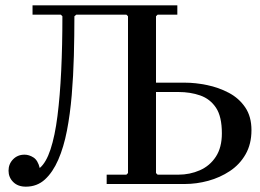

<svg xmlns="http://www.w3.org/2000/svg" viewBox="-20 -690 974 720"><path d="M12 -50Q12 -75 29 -92.5Q46 -110 72 -110Q89 -110 105.5 -99.5Q122 -89 129 -60Q153 -80 169.5 -130Q186 -180 195.5 -255Q205 -330 209.5 -424.5Q214 -519 214 -629L208 -635H102V-670H645V-635H571L565 -629V-380H673Q713 -380 756.5 -371Q800 -362 838 -342Q876 -322 899.5 -287.5Q923 -253 923 -202Q923 -150 901 -111.5Q879 -73 842 -48.5Q805 -24 761 -12Q717 0 673 0H380V-35H454L460 -41V-629L454 -635H266L259 -629Q259 -556 257 -480.5Q255 -405 249 -333.5Q243 -262 231 -200Q219 -138 198.5 -91Q178 -44 148.5 -17Q119 10 77 10Q47 10 29.5 -7.5Q12 -25 12 -50ZM565 -41 571 -35H649Q692 -35 729.5 -51.5Q767 -68 789.5 -102.5Q812 -137 812 -190Q812 -253 790 -286Q768 -319 731 -332Q694 -345 649 -345H565Z"/></svg>

Font: Brygada 1918 Medium
Style: Regular
Weight: 500
Designer: Mateusz Machalski | Borys Kosmynka | Przemek Hoffer
Foundry: NIEPODLEGLA 2018
Version: Version 3.006